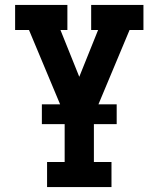

<svg xmlns="http://www.w3.org/2000/svg" viewBox="-20 -755 640 775"><path d="M170 0V-101H241V-290L151 -505L97 -634H41V-735H252V-634H224L300 -445L376 -634H348V-735H559V-634H503L359 -290V-101H430V0ZM149 -254V-334H451V-254Z"/></svg>

Font: Iosevka Slab Extended
Style: Bold
Weight: 700
Width: 7
Monospace: yes
Designer: Belleve Invis
Foundry: Belleve Invis
Version: Version 11.1.0; ttfautohint (v1.8.3)